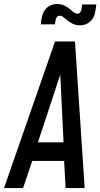

<svg xmlns="http://www.w3.org/2000/svg" viewBox="-36 -962 514 982"><path d="M-15.5 0 245.5 -750H347.5L397 0H299.5L292 -139H129L82 0ZM158 -234H289L270.5 -617.5H284.5ZM373 -832.5Q350.5 -832.5 334.5 -841.2Q318.5 -850 308.5 -857.5Q298.5 -866 289 -873.8Q279.5 -881.5 269.5 -881.5Q260 -881.5 254.8 -874.5Q249.5 -867.5 248 -858.5L245 -837.5H172.5L176 -864Q181.5 -902 203 -921.8Q224.5 -941.5 255.5 -941.5Q277.5 -941.5 294 -933.2Q310.5 -925 320.5 -916Q331.5 -907.5 340.5 -899.8Q349.5 -892 359.5 -892Q369 -892 374.5 -899.5Q380 -907 381 -916L384 -939H456.5L452.5 -909.5Q447.5 -872 425.8 -852.2Q404 -832.5 373 -832.5Z"/></svg>

Font: Mohave Light Medium
Style: Italic
Weight: 500
Italic angle: -8°
Version: Version 2.003